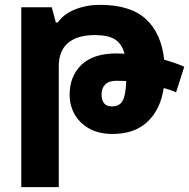

<svg xmlns="http://www.w3.org/2000/svg" viewBox="-20 -534 782 794"><path d="M68 240V-504H194L211 -441H219Q243 -476 290.5 -495Q338 -514 393 -514Q519 -514 583 -455.5Q647 -397 659 -287Q706 -274 742 -258L708 -152Q687 -162 657 -170Q644 -82 590.5 -31Q537 20 445 20Q391 20 351.5 -1Q312 -22 290 -59Q268 -96 268 -142Q268 -219 317 -266Q366 -313 461 -313Q477 -313 495 -312Q484 -353 455.5 -371Q427 -389 372 -389Q300 -389 261.5 -356.5Q223 -324 223 -260V240ZM400 -144Q400 -94 443 -94Q474 -94 487 -117Q500 -140 502 -199Q480 -200 461 -200Q430 -200 415 -184.5Q400 -169 400 -144Z"/></svg>

Font: Noto Sans Armenian SemiCondensed ExtraBold
Style: Regular
Weight: 800
Width: 4
Designer: Monotype Design Team
Foundry: Monotype Imaging Inc.
Version: Version 2.008; ttfautohint (v1.8.4.7-5d5b)